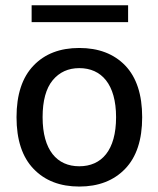

<svg xmlns="http://www.w3.org/2000/svg" viewBox="-20 -700 599 726"><path d="M279.8 -518.6C207 -518.6 149.4 -496.6 106.9 -452.1C64 -407.7 42.5 -342.3 42.5 -256.8C42.5 -171.4 64 -106 106.9 -61.5C149.4 -17.1 207 5.4 279.8 5.4C352.5 5.4 410.2 -17.1 453.1 -61.5C496.1 -106 517.6 -171.4 517.6 -256.8C517.6 -342.3 496.1 -407.7 453.6 -452.1C410.6 -496.6 352.5 -518.6 279.8 -518.6ZM279.8 -442.4C363.8 -442.4 418.9 -381.3 418.9 -256.8C418.9 -131.8 364.3 -71.3 279.8 -71.3C195.8 -71.3 141.1 -131.8 141.1 -256.8C141.1 -318.8 153.8 -365.7 179.2 -396.5C204.6 -427.2 238.3 -442.4 279.8 -442.4ZM99.6 -680.2V-616.2H464.4V-680.2Z"/></svg>

Font: Estedad Medium
Style: Regular
Weight: 500
Designer: Amin Abedi
Version: Version 7.3